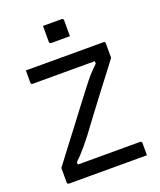

<svg xmlns="http://www.w3.org/2000/svg" viewBox="-163 -1009 926 1110"><g transform="rotate(-20 300.0 -454.0)"><path d="M237 -908Q251 -908 265.5 -908Q280 -908 294.5 -908Q309 -908 323.5 -908Q338 -908 352 -908Q357 -908 360 -905Q363 -902 363 -897V-799Q349 -799 334.5 -799Q320 -799 305.5 -799Q291 -799 276.5 -799Q262 -799 248 -799Q243 -799 240 -802Q237 -805 237 -810ZM546 0H67Q62 0 59 -3Q56 -6 56 -11V-100Q94 -151 130.5 -198.5Q167 -246 202 -292Q237 -338 271.5 -384Q306 -430 341 -475Q359 -499 375.5 -519.5Q392 -540 409.5 -559Q427 -578 449 -599V-614Q420 -614 397 -614Q374 -614 353.5 -614Q333 -614 312 -614Q291 -614 265 -614H68Q62 -614 59 -616.5Q56 -619 56 -626Q56 -644 56 -664Q56 -684 56 -700H533Q536 -700 538 -699.5Q540 -699 541.5 -697.5Q543 -696 543.5 -694Q544 -692 544 -689V-600Q516 -563 482.5 -519Q449 -475 411.5 -426Q374 -377 335 -324.5Q296 -272 257 -220Q238 -196 221 -175.5Q204 -155 187.5 -137Q171 -119 152 -101V-86Q186 -86 219 -86Q252 -86 305 -86H535Q540 -86 543 -83Q546 -80 546 -75Q546 -56 546 -37.5Q546 -19 546 0Z"/></g></svg>

Font: RecMonoLinear Nerd Font Mono
Style: Regular
Weight: 400
Monospace: yes
Version: Version 1.085; ttfautohint (v1.8.4.7-5d5b);Nerd Fonts 3.2.1